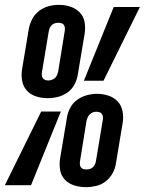

<svg xmlns="http://www.w3.org/2000/svg" viewBox="-44 -764 597 792"><path d="M154 -359Q129 -359 106 -366Q83 -373 67.5 -389.5Q52 -406 47.5 -430Q43 -454 47 -478L75 -646Q79 -667 89.5 -686.5Q100 -706 118 -719.5Q136 -733 157 -738.5Q178 -744 199 -744Q224 -744 246.5 -736.5Q269 -729 285 -712.5Q301 -696 305 -672.5Q309 -649 305 -624L277 -457Q274 -436 263.5 -416Q253 -396 235 -383Q217 -370 195.5 -364.5Q174 -359 154 -359ZM383 -431H302L425 -735H533ZM155 -432Q162 -432 169.5 -434.5Q177 -437 182.5 -442Q188 -447 191 -454Q194 -461 196 -469L223 -636Q224 -643 223.5 -649.5Q223 -656 219.5 -661Q216 -666 210 -668Q204 -670 197 -670Q190 -670 182.5 -668Q175 -666 169.5 -660.5Q164 -655 161 -648Q158 -641 157 -634L129 -466Q128 -460 128.5 -453.5Q129 -447 132.5 -442Q136 -437 142 -434.5Q148 -432 155 -432ZM310 8Q286 8 263 1Q240 -6 224 -22.5Q208 -39 204 -62.5Q200 -86 204 -111L232 -278Q235 -299 245.5 -319Q256 -339 274 -352Q292 -365 313.5 -371Q335 -377 356 -377Q380 -377 403 -369.5Q426 -362 441.5 -345.5Q457 -329 461.5 -305Q466 -281 462 -257L434 -89Q431 -68 420 -48.5Q409 -29 391.5 -15.5Q374 -2 352.5 3Q331 8 310 8ZM-24 0 126 -304H207L84 0ZM312 -65Q319 -65 326.5 -67Q334 -69 339.5 -74.5Q345 -80 348 -87Q351 -94 352 -101L380 -269Q381 -275 380.5 -281.5Q380 -288 376.5 -293.5Q373 -299 366.5 -301Q360 -303 354 -303Q346 -303 339 -300.5Q332 -298 326.5 -292.5Q321 -287 318 -280.5Q315 -274 313 -266L286 -99Q285 -92 285.5 -85.5Q286 -79 289.5 -74Q293 -69 299 -67Q305 -65 312 -65Z"/></svg>

Font: Iosevka Slab Semibold
Style: Italic
Weight: 600
Italic angle: -9°
Monospace: yes
Designer: Belleve Invis
Foundry: Belleve Invis
Version: Version 11.1.1; ttfautohint (v1.8.3)